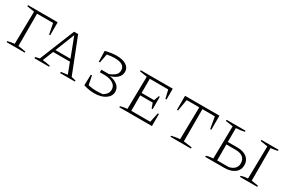

<svg xmlns="http://www.w3.org/2000/svg" viewBox="82 -1422 3455 2325"><g transform="rotate(30 1810.0 -259.5)"><path d="M57 0V-15Q81 -22 105 -26Q129 -30 152 -32L160 -486L57 -502V-518H472V-336H457L428 -483H204V-32L310 -15V0Z M950 -29Q961 -27 967.5 -25.5Q974 -24 983 -22Q992 -20 1011 -15V0H805V-17L896 -29L839 -179H604L545 -31Q576 -28 600.5 -24Q625 -20 652 -15V0H446V-17L504 -31L701 -518H758ZM617 -213H827L724 -483Z M1133 -19 1137 -169H1153L1178 -45Q1210 -38 1236.5 -35Q1263 -32 1286 -32Q1337 -32 1381 -37Q1407 -52 1427 -76.5Q1447 -101 1447 -140Q1447 -189 1402 -218.5Q1357 -248 1285 -249H1217V-285H1322Q1366 -301 1398 -327.5Q1430 -354 1430 -397Q1430 -488 1288 -488Q1240 -488 1182 -477L1158 -353H1142L1138 -503Q1183 -514 1224 -519.5Q1265 -525 1293 -525Q1381 -525 1430 -493Q1479 -461 1479 -405Q1479 -357 1443.5 -321.5Q1408 -286 1347 -270Q1418 -258 1457.5 -223.5Q1497 -189 1497 -137Q1497 -75 1438.5 -34.5Q1380 6 1281 6Q1254 6 1214 0.5Q1174 -5 1133 -19Z M2074 -169H2089V0H1633V-15Q1657 -22 1681 -26Q1705 -30 1728 -32L1736 -486L1633 -502V-518H2081V-366H2066L2038 -483H1780V-285H1955L1980 -355H1994V-181H1980L1955 -251H1780V-35H2045Z M2734 -518V-321H2718L2690 -483H2516V-33L2634 -17V0H2348V-15Q2379 -23 2408 -27Q2437 -31 2464 -33L2472 -483H2296L2268 -321H2253V-518Z M2834 0V-15Q2854 -23 2877.5 -26.5Q2901 -30 2929 -32L2937 -486L2834 -502V-518H3099V-503Q3071 -497 3045 -493Q3019 -489 2981 -487V-293H3120Q3200 -293 3248 -254Q3296 -215 3296 -150Q3296 -80 3242.5 -40Q3189 0 3101 0ZM3320 0V-15Q3344 -23 3368 -27Q3392 -31 3414 -32L3422 -486L3320 -502V-518H3561V-503Q3539 -498 3515 -493.5Q3491 -489 3466 -487V-32L3561 -17V0ZM2981 -35H3141Q3191 -45 3219 -73.5Q3247 -102 3247 -144Q3247 -200 3212 -229Q3177 -258 3110 -258H2981Z"/></g></svg>

Font: Piazzolla SC ExtraLight
Style: Regular
Weight: 200
Designer: Juan Pablo del Peral
Foundry: Huerta Tipografica
Version: Version 1.330